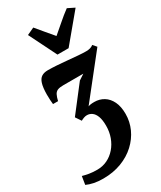

<svg xmlns="http://www.w3.org/2000/svg" viewBox="-303 -943 1065 1272"><g transform="rotate(-30 229.0 -306.5)"><path d="M88.5 243.5Q49 243.5 17.8 237Q-13.5 230.5 -37 219.5L-27 157Q-5 163.5 21.8 168Q48.5 172.5 83.5 172.5Q124.5 172.5 160 155.5Q195.5 138.5 222.5 107.5Q249.5 76.5 264.2 36Q279 -4.5 279 -51Q279 -95.5 268.8 -122.8Q258.5 -150 241.2 -162.5Q224 -175 203 -175Q191.5 -175 179.5 -170.8Q167.5 -166.5 156 -160L127.5 -202.5L278 -397L320.5 -425Q302 -425 282.8 -425Q263.5 -425 244.2 -425Q225 -425 205.8 -425Q186.5 -425 167 -425Q140 -425 124.2 -418.8Q108.5 -412.5 100 -396.5Q91.5 -380.5 84.5 -351H46Q44.5 -363.5 43.2 -383.5Q42 -403.5 42 -426.5Q42.5 -479.5 51.8 -509Q61 -538.5 79.8 -550.5Q98.5 -562.5 128 -562.5Q157.5 -562.5 196.2 -560Q235 -557.5 275.5 -553.5Q316 -549.5 351.5 -546.8Q387 -544 411 -544Q429 -544 442.8 -548Q456.5 -552 466.5 -560.5L490.5 -533L242.5 -220Q250 -223 261.5 -224.8Q273 -226.5 289.5 -226.5Q329 -226.5 361 -207Q393 -187.5 411.5 -149.2Q430 -111 430 -54.5Q430 4.5 405.8 58Q381.5 111.5 336.2 153.5Q291 195.5 228 219.5Q165 243.5 88.5 243.5ZM235.5 -620 131 -830 186 -855.5Q211.5 -826 237.8 -793.5Q264 -761 291.5 -730Q329.5 -761.5 366 -793.8Q402.5 -826 442.5 -855.5L495 -829.5L320.5 -620Z"/></g></svg>

Font: Merriweather 36pt Black
Style: Italic
Weight: 900
Italic angle: -7.8°
Version: Version 2.101